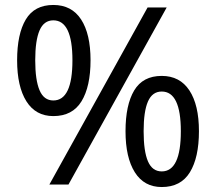

<svg xmlns="http://www.w3.org/2000/svg" viewBox="-20 -744 871 774"><path d="M195 -724Q269 -724 307 -665.5Q345 -607 345 -501Q345 -395 308.5 -335.5Q272 -276 195 -276Q124 -276 86.5 -335.5Q49 -395 49 -501Q49 -607 84 -665.5Q119 -724 195 -724ZM652 -714 256 0H179L575 -714ZM195 -662Q157 -662 139.5 -621.5Q122 -581 122 -501Q122 -421 139.5 -380Q157 -339 195 -339Q272 -339 272 -501Q272 -662 195 -662ZM632 -438Q705 -438 743.5 -379.5Q782 -321 782 -215Q782 -109 745.5 -49.5Q709 10 632 10Q561 10 523.5 -49.5Q486 -109 486 -215Q486 -321 521 -379.5Q556 -438 632 -438ZM632 -375Q594 -375 576.5 -335Q559 -295 559 -215Q559 -134 576.5 -93.5Q594 -53 632 -53Q709 -53 709 -215Q709 -375 632 -375Z"/></svg>

Font: Noto Sans Cypro Minoan
Style: Regular
Weight: 400
Designer: David Williams
Foundry: David Williams
Version: Version 1.503; ttfautohint (v1.8.4.7-5d5b)